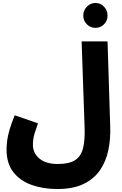

<svg xmlns="http://www.w3.org/2000/svg" viewBox="-20 -1038 820 1289"><path d="M24 -34Q24 -62 28 -93Q32 -124 43.5 -165Q55 -206 79 -264L235 -210Q221 -171 213.5 -146.5Q206 -122 203.5 -104Q201 -86 201 -66Q201 -10 244.5 26.5Q288 63 368 63Q445 63 484.5 37Q524 11 537.5 -43Q551 -97 548 -182L528 -760H702L720 -189Q723 -106 707.5 -30.5Q692 45 651.5 104Q611 163 541 197Q471 231 364 231Q270 231 192.5 203.5Q115 176 69.5 117.5Q24 59 24 -34ZM621 -851Q587 -851 563 -875Q539 -899 539 -933Q539 -968 563 -993Q587 -1018 621 -1018Q655 -1018 678.5 -993Q702 -968 702 -933Q702 -899 678.5 -875Q655 -851 621 -851Z"/></svg>

Font: Noto Sans Arabic Blk
Style: Regular
Weight: 900
Designer: Monotype Design Team, Nadine Chahine, Nizar Qandah and Khaled Hosny
Foundry: Monotype Imaging Inc.
Version: Version 2.012; ttfautohint (v1.8.4.7-5d5b)